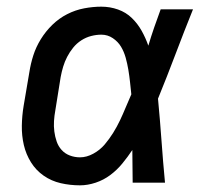

<svg xmlns="http://www.w3.org/2000/svg" viewBox="-20 -548 640 576"><path d="M220 8Q190 8 162 1.5Q134 -5 111 -21Q88 -37 73 -61Q58 -85 51.5 -113Q45 -141 45.5 -171Q46 -201 51 -231L68 -331Q72 -357 80 -382Q88 -407 102.5 -430.5Q117 -454 137 -473.5Q157 -493 181.5 -505.5Q206 -518 232.5 -523Q259 -528 284 -528Q310 -528 334 -519.5Q358 -511 375.5 -494Q393 -477 405 -455.5Q417 -434 425 -411Q433 -438 442.5 -465.5Q452 -493 462 -520H559Q532 -453 506.5 -385.5Q481 -318 454 -252Q460 -189 464.5 -126Q469 -63 475 0H378Q378 -24 377.5 -48.5Q377 -73 377 -98Q363 -77 347 -57.5Q331 -38 311 -23Q291 -8 267 0Q243 8 220 8ZM220 -76Q240 -76 260 -87Q280 -98 294 -114.5Q308 -131 319.5 -149.5Q331 -168 340 -187Q349 -206 357 -225.5Q365 -245 374 -265Q372 -284 370 -302.5Q368 -321 365 -339Q362 -357 357 -375Q352 -393 343 -408Q334 -423 318.5 -433.5Q303 -444 284 -444Q269 -444 253.5 -440Q238 -436 224 -427Q210 -418 199.5 -405Q189 -392 181.5 -377.5Q174 -363 169.5 -348Q165 -333 162 -317L146 -217Q143 -201 142 -185Q141 -169 143 -153.5Q145 -138 150 -123.5Q155 -109 165 -98Q175 -87 189.5 -81.5Q204 -76 220 -76Z"/></svg>

Font: Iosevka Aile Medium
Style: Italic
Weight: 500
Italic angle: -9°
Designer: Belleve Invis
Foundry: Belleve Invis
Version: Version 31.1.0; ttfautohint (v1.8.4)